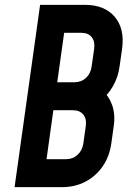

<svg xmlns="http://www.w3.org/2000/svg" viewBox="-20 -770 546 790"><path d="M40 0 145 -750H330Q410 -750 451.8 -701.2Q493.5 -652.5 482.5 -570L472 -496.5Q466 -452.5 445.2 -416Q424.5 -379.5 393.5 -356.5L397.5 -400.5Q426.5 -377.5 440.8 -339.2Q455 -301 448 -251.5L438 -180Q430.5 -126 402.5 -85.5Q374.5 -45 331.5 -22.5Q288.5 0 235 0ZM171.5 -115H251.5Q279.5 -115 299 -132.8Q318.5 -150.5 323 -180L333 -251.5Q337 -281 322.5 -298.8Q308 -316.5 279.5 -316.5H199.5ZM215.5 -431.5H285.5Q314 -431.5 333.5 -449.2Q353 -467 357 -496.5L367.5 -570Q371.5 -599.5 357.2 -617.2Q343 -635 314 -635H244Z"/></svg>

Font: Mohave Light SemiBold
Style: Italic
Weight: 600
Italic angle: -8°
Version: Version 2.003